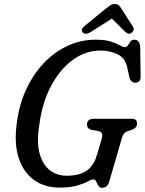

<svg xmlns="http://www.w3.org/2000/svg" viewBox="-20 -906 707 938"><path d="M447 -712Q494 -712 522.2 -702.8Q550.5 -693.5 565.8 -684.5Q581 -675.5 589 -675.5Q599 -675.5 604.8 -684.5Q610.5 -693.5 617 -702.8Q623.5 -712 636 -712Q663.5 -712 665 -674L667 -533Q667.5 -517.5 660.5 -510Q653.5 -502.5 643.5 -502Q632.5 -501 624.2 -507.8Q616 -514.5 613 -525L603.5 -568Q593.5 -621.5 555.8 -640.2Q518 -659 471 -659Q397 -659 334 -612.2Q271 -565.5 228.2 -483.5Q185.5 -401.5 172 -295.5Q158.5 -214 172.8 -158.8Q187 -103.5 222 -75.5Q257 -47.5 305.5 -47.5Q367.5 -47.5 402.5 -71.5Q437.5 -95.5 452 -144.5L476 -224Q482 -244 478 -253.5Q474 -263 458.5 -266L427.5 -271.5Q405 -277 405 -298Q405.5 -325.5 438.5 -325.5H622.5Q639 -325.5 644.5 -318.8Q650 -312 649.5 -300Q648.5 -280 622 -271L602.5 -265Q583 -258.5 576 -233.5L515.5 -25Q510 -4.5 501 3.5Q492 11.5 479.5 11.5Q466.5 11.5 460.5 1.2Q454.5 -9 449.8 -19.2Q445 -29.5 436 -29.5Q427 -29.5 408.8 -19.5Q390.5 -9.5 357.2 0.5Q324 10.5 271.5 10.5Q196.5 10.5 144.8 -27.8Q93 -66 70.8 -136.2Q48.5 -206.5 62 -303.5Q72.5 -390.5 106 -464.8Q139.5 -539 191.2 -594.8Q243 -650.5 308.2 -681.2Q373.5 -712 447 -712ZM623 -745.5Q608.5 -735 592.5 -750L526.5 -815L424 -750Q396.5 -733.5 384.5 -747Q372 -761 393 -779L494 -861.5Q507.5 -872.5 517.8 -879.5Q528 -886.5 540 -886.5Q553.5 -886.5 560.5 -879.8Q567.5 -873 574.5 -861.5L630 -775Q635.5 -766 632.2 -758Q629 -750 623 -745.5Z"/></svg>

Font: Fraunces 144pt S100
Style: Italic
Weight: 400
Italic angle: -16°
Version: Version 1.000; ttfautohint (v1.8.3)